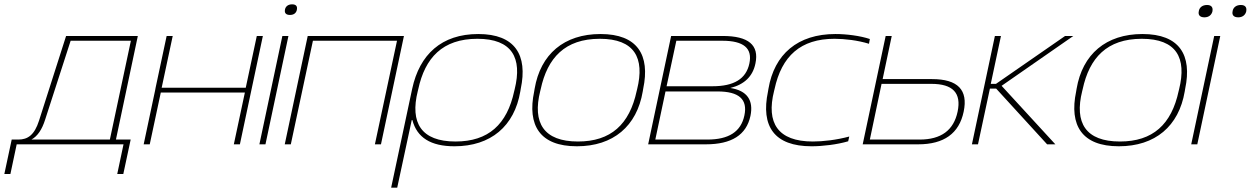

<svg xmlns="http://www.w3.org/2000/svg" viewBox="-29 -666 5772 886"><path d="M56 -22H25L-9 137H19L48 0H541L512 137H540L574 -22H506L607 -500H276L151 -109C130 -43 99 -22 56 -22ZM116 -22C145 -38 165 -69 179 -113L297 -478H575L478 -22Z M634 0H662L713 -239H1101L1050 0H1078L1184 -500H1156L1105 -261H717L768 -500H740L689 -261L687 -250Z M1274 -500 1168 0H1196L1302 -500ZM1286 -621C1283 -606 1291 -597 1309 -597C1327 -597 1338 -606 1341 -621V-622C1344 -637 1337 -646 1319 -646C1301 -646 1289 -637 1286 -622Z M1285 0H1313L1415 -478H1803L1701 0H1729L1835 -500H1391Z M2372 -244 2374 -256C2407 -412 2348 -509 2178 -509C2009 -509 1907 -415 1873 -256L1776 200H1804L1871 -112H1874C1895 -31 1959 9 2068 9C2236 9 2345 -84 2372 -244ZM1899 -246 1901 -254C1932 -399 2013 -487 2174 -487C2334 -487 2382 -399 2346 -254L2344 -246C2311 -92 2225 -13 2073 -13C1915 -13 1862 -99 1899 -246Z M2438 -256 2436 -244C2403 -87 2463 9 2633 9C2801 9 2910 -84 2937 -244L2939 -256C2972 -412 2913 -509 2742 -509C2574 -509 2465 -416 2438 -256ZM2464 -246 2466 -254C2497 -399 2578 -487 2739 -487C2899 -487 2947 -399 2911 -254L2909 -246C2876 -92 2790 -13 2638 -13C2480 -13 2427 -99 2464 -246Z M2962 0H3228C3347 0 3415 -43 3434 -131C3449 -203 3419 -248 3341 -260C3406 -276 3445 -314 3457 -373C3475 -458 3425 -500 3306 -500H3068ZM2995 -22 3042 -244H3282C3381 -244 3422 -208 3406 -133C3390 -58 3334 -22 3235 -22ZM3047 -268 3092 -478H3304C3403 -478 3444 -443 3429 -373C3414 -302 3358 -268 3259 -268Z M3517 -256 3515 -244C3481 -83 3544 9 3716 9C3767 9 3834 1 3885 -14L3890 -36C3831 -20 3768 -13 3722 -13C3560 -13 3506 -99 3543 -246L3545 -254C3578 -408 3666 -487 3822 -487C3869 -487 3929 -480 3981 -464L3985 -486C3940 -501 3877 -509 3826 -509C3652 -509 3544 -416 3517 -256Z M3952 0H4208C4327 0 4397 -50 4418 -151C4439 -251 4391 -301 4272 -301H4044L4086 -500H4058ZM3985 -22 4039 -279H4269C4368 -279 4408 -237 4390 -151C4372 -65 4314 -22 4215 -22Z M4562 -500 4456 0H4484L4539 -257H4568L4803 0H4841L4593 -270L4924 -500H4886L4567 -279H4543L4590 -500Z M4939 -256 4937 -244C4904 -87 4964 9 5134 9C5302 9 5411 -84 5438 -244L5440 -256C5473 -412 5414 -509 5243 -509C5075 -509 4966 -416 4939 -256ZM4965 -246 4967 -254C4998 -399 5079 -487 5240 -487C5400 -487 5448 -399 5412 -254L5410 -246C5377 -92 5291 -13 5139 -13C4981 -13 4928 -99 4965 -246Z M5574 -500 5468 0H5496L5602 -500ZM5503 -614C5499 -597 5508 -586 5529 -586C5549 -586 5562 -597 5566 -614V-615C5569 -632 5561 -643 5541 -643C5520 -643 5506 -632 5503 -615ZM5659 -614C5655 -597 5664 -586 5685 -586C5705 -586 5718 -597 5722 -614V-615C5725 -632 5717 -643 5697 -643C5676 -643 5662 -632 5659 -615Z"/></svg>

Font: LT Wave Thin
Style: Italic
Weight: 100
Designer: Daniel Lyons
Version: Version 2.5 (Glyphs App)